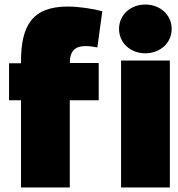

<svg xmlns="http://www.w3.org/2000/svg" viewBox="-20 -815 789 850"><path d="M20 -535V-371H73V15H289V-371H417V-536H289C289 -591 314 -611 359 -611C374 -611 391 -609 411 -605L433 -765C394 -776 330 -786 280 -786C120 -786 73 -698 73 -543V-535ZM732 15V-547H516V15ZM623 -579C687 -579 740 -623 740 -687C740 -751 687 -795 623 -795C560 -795 507 -751 507 -687C507 -623 560 -579 623 -579Z"/></svg>

Font: Repo ExtraBlack
Style: Regular
Weight: 400
Designer: Stefan Peev
Foundry: Context Ltd
Version: Version 001.502